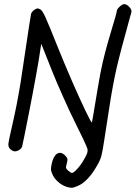

<svg xmlns="http://www.w3.org/2000/svg" viewBox="-20 -720 670 920"><path d="M294.9 173.8Q274.9 166.5 257.3 150.4Q239.3 134.3 231.4 115.7Q224.6 100.6 224.1 92.3Q223.6 84 228 64Q235.8 27.8 253.9 16.1Q260.7 12.2 267.1 12.2Q278.8 12.2 291.5 24.4Q301.8 34.7 303.2 42Q304.2 48.8 298.8 67.9Q295.4 80.1 296.4 85Q297.9 89.8 306.6 97.7Q312 102.1 317.4 105.5Q322.8 108.9 324.2 108.9Q332.5 108.9 349.6 89.8Q367.2 71.3 381.3 46.4Q394 24.9 397.5 14.6Q400.9 4.4 399.4 -5.4Q397.9 -12.2 379.9 -51.3Q361.3 -90.8 336.9 -139.2Q312 -189 280.8 -259.8Q249 -330.1 228 -383.8Q211.4 -425.8 177.7 -510.3Q173.8 -484.9 166 -434.6Q163.1 -414.1 154.3 -367.2Q145.5 -320.3 135.3 -264.6Q129.9 -235.8 124 -206.1Q118.2 -176.3 112.8 -148.9Q103 -98.1 95.2 -61Q87.9 -23.9 85.9 -17.6Q82.5 -7.3 69.3 0Q56.6 7.3 45.4 4.4Q40 2.9 34.2 -1.5Q27.8 -5.9 24.4 -11.2Q20 -18.1 20 -27.8Q20 -30.3 20.5 -33.2Q22 -46.9 34.7 -102.1Q41.5 -133.3 47.9 -161.1Q53.7 -189.5 59.6 -217.8Q69.8 -270 79.6 -330.1Q88.9 -389.6 101.6 -477.1Q111.8 -544.9 119.6 -596.7Q127.4 -648.4 128.9 -653.8Q130.4 -659.2 135.7 -665Q140.6 -670.9 146.5 -674.3Q155.8 -679.7 160.6 -679.7Q165 -679.7 174.3 -674.3Q183.1 -669.4 197.8 -637.2Q212.9 -604.5 255.4 -497.6Q270.5 -459.5 289.1 -415.5Q307.6 -371.6 326.2 -328.6Q360.8 -249.5 389.2 -189.9Q416.5 -133.3 419.9 -133.3Q419.9 -133.3 420.4 -133.3Q420.9 -134.3 425.8 -162.6Q431.2 -190.9 437 -229.5Q444.3 -273.9 450.2 -308.1Q456.1 -342.8 461.4 -370.6Q471.7 -423.3 483.4 -467.3Q494.6 -511.2 514.2 -575.7Q524.9 -609.9 532.2 -636.7Q539.6 -663.1 539.6 -666.5Q539.6 -675.3 552.7 -687.5Q565.9 -700.2 575.2 -700.2Q587.4 -700.2 599.6 -686.5Q609.9 -675.3 609.9 -666.5Q609.9 -666 609.9 -665.5Q609.9 -664.1 609.9 -662.6Q608.4 -657.7 599.1 -624Q589.8 -589.8 578.1 -546.4Q569.3 -515.6 562.5 -489.3Q555.7 -463.4 549.8 -439.5Q538.6 -395.5 529.8 -352.5Q521 -309.6 511.2 -252Q504.9 -213.4 497.6 -165Q489.7 -117.2 480.5 -54.7Q471.2 7.8 465.8 26.9Q460.9 45.9 446.3 71.3Q424.3 110.4 402.3 133.8Q380.9 157.7 357.9 168.5Q336.4 178.7 324.7 179.7Q323.2 179.7 321.8 179.7Q311 179.7 294.9 173.8Z"/></svg>

Font: Casuwalt
Style: Regular
Weight: 400
Designer: Walter E Stewart
Version: 0.1